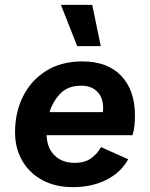

<svg xmlns="http://www.w3.org/2000/svg" viewBox="-20 -762 618 791"><path d="M280 9Q208 9 154.5 -20Q101 -49 71.5 -100Q42 -151 42 -217Q42 -299 75 -365Q108 -431 170 -470Q232 -509 319 -509Q423 -509 479.5 -449.5Q536 -390 536 -286Q536 -266 534 -245.5Q532 -225 526 -205H172Q174 -151 205.5 -121Q237 -91 288 -91Q329 -91 355 -109.5Q381 -128 396 -156L508 -106Q479 -52 419 -21.5Q359 9 280 9ZM315 -409Q260 -409 229 -377Q198 -345 184 -300H404Q405 -307 405 -316Q405 -360 380.5 -384.5Q356 -409 315 -409ZM360 -742 395 -572H298L231 -742Z"/></svg>

Font: Work Sans SemiBold
Style: Italic
Weight: 600
Italic angle: -13°
Designer: Wei Huang
Foundry: Wei Huang
Version: Version 2.012; ttfautohint (v1.8.3)